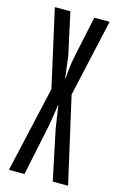

<svg xmlns="http://www.w3.org/2000/svg" viewBox="-116 -796 532 846"><g transform="rotate(15 150.0 -372.5)"><path d="M15 0 104 -392 25 -745H96L138 -551L150 -454H152Q156 -512 164 -551L205 -745H275L196 -392L285 0H215L167 -229L152 -330H150Q141 -265 134 -229L86 0Z"/></g></svg>

Font: Exetegue
Style: Regular
Weight: 400
Designer: Fábio Duarte Martins
Foundry: Fábio Duarte Martins
Version: Version 0.001